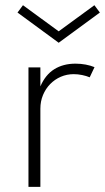

<svg xmlns="http://www.w3.org/2000/svg" viewBox="-20 -728 409 748"><path d="M90.9 0V-465.5H137.3V-391.4Q156.8 -436.8 191.6 -458.4Q226.4 -480 274.1 -480Q294.5 -480 313.9 -476.4Q333.2 -472.7 348.2 -466.4L329.5 -426.8Q316.4 -432.3 299.8 -435.7Q283.2 -439.1 267.3 -439.1Q240.5 -439.1 216.8 -428.9Q193.2 -418.6 175.5 -400.5Q157.7 -382.3 147.5 -357.7Q137.3 -333.2 137.3 -304.5V0ZM208.6 -561.4 48.2 -679.1 69.5 -707.7 208.6 -605.9 347.7 -707.7 369.1 -679.1Z"/></svg>

Font: Spartan Light
Style: Regular
Weight: 300
Designer: Matt Bailey, Mirko Velimirovic
Foundry: Matt Bailey
Version: Version 1.005